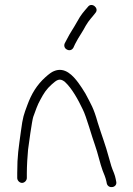

<svg xmlns="http://www.w3.org/2000/svg" viewBox="-20 -730 542 780"><path d="M278 -536 285 -551C290.3 -560.3 294.3 -567.7 297 -573C307.2 -590.8 315.7 -601.4 328 -625C342.5 -650 353.4 -658.5 368 -678C384.1 -697.4 351.8 -722.8 337 -702C319.7 -681.8 309.3 -671.2 294 -643C277.1 -612.4 265.7 -598.4 251 -569L243 -554C233.1 -530.8 265.8 -514.6 278 -536ZM89 -7V-27C89 -52.6 91.6 -100.4 94 -122C95.8 -138.5 110.3 -241.9 115 -255C123.5 -277.7 131.7 -304 144 -325C157 -349.6 168.4 -367.9 190 -387C209.7 -404.3 221.4 -414.8 243 -398C272.6 -370.9 297.5 -324.8 316 -286C330.7 -258 354 -171.9 366 -140C376.9 -110.2 387.3 -62.3 397 -37C402.7 -23.3 408.8 -8.4 412 6L414 16C420.7 39.5 458.3 32.1 452 7L450 -3C448.7 -10.3 446.3 -18.3 443 -27C432.9 -51.1 431.1 -57.9 422 -91C408.3 -142.4 394.6 -175.7 377 -232C360.2 -292.1 350 -305.8 327 -350C317 -366.7 307.3 -381.3 298 -394C277.5 -421.3 244.1 -460.3 199 -441C190.3 -437.7 178.7 -429.3 164 -416C130 -385.3 107.7 -349 91 -303C76.6 -263.9 72.8 -256.2 65 -197C55.7 -127.6 50 -99 50 -27V-7C50 3.3 59.4 13 69.5 13C79.6 13 89 3.3 89 -7Z"/></svg>

Font: Just Breathe
Style: Regular
Weight: 400
Foundry: Cannot Into Space Fonts
Version: Version 0.72